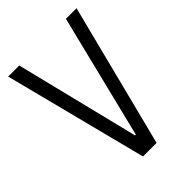

<svg xmlns="http://www.w3.org/2000/svg" viewBox="-204 -779 870 870"><g transform="rotate(-45 231.5 -344.0)"><path d="M188 0 12 -688H83L230 -93H235L382 -688H450L275 0Z"/></g></svg>

Font: Saira Condensed
Style: Regular
Weight: 400
Width: 3
Designer: Hector Gatti with collaboration of the Omnibus-Type team
Foundry: Omnibus-Type
Version: Version 1.101